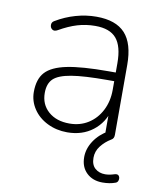

<svg xmlns="http://www.w3.org/2000/svg" viewBox="-78 -555 671 807"><g transform="rotate(10 257.0 -151.0)"><path d="M320 98Q320 62 342 28.5Q364 -5 403 -27L392 -6Q390 -12 390 -18V-121H401Q385 -61 340 -26.5Q295 8 231 8Q185 8 146.5 -11Q108 -30 86 -63Q64 -96 64 -135Q64 -190 91 -219.5Q118 -249 181 -262Q244 -275 359 -275H400V-238H361Q260 -238 206.5 -229Q153 -220 131.5 -199.5Q110 -179 110 -139Q110 -90 144 -60Q178 -30 234 -30Q279 -30 314 -52Q349 -74 369 -113Q389 -152 389 -201V-315Q389 -387 361 -420Q333 -453 271 -453Q231 -453 194.5 -442Q158 -431 118 -408Q104 -400 95 -406.5Q86 -413 86 -425Q86 -437 97 -443Q137 -467 181 -479.5Q225 -492 269 -492Q352 -492 391.5 -449Q431 -406 431 -315V-16Q431 -8 428 -2.5Q425 3 419 6Q394 21 376.5 43.5Q359 66 359 94Q359 124 376 139Q393 154 419 154Q437 154 458 147Q471 143 476.5 150Q482 157 480 167.5Q478 178 469 181Q445 190 414 190Q372 190 346 165Q320 140 320 98Z"/></g></svg>

Font: SN Pro Thin
Style: Regular
Weight: 200
Designer: Tobias Whetton
Foundry: Supernotes
Version: Version 1.003;Glyphs 3.3 (3324)